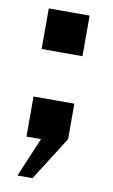

<svg xmlns="http://www.w3.org/2000/svg" viewBox="-78 -545 438 741"><g transform="rotate(10 141.0 -174.0)"><path d="M52 -343H212V-502H52ZM45 154H104L213 -18V-157H53V0H110Z"/></g></svg>

Font: United Sans
Style: Bold
Weight: 700
Designer: Pablo Impallari, Rodrigo Fuenzalida (Modified by Dan O. Williams)
Version: Version 1.000;PS 001.000;hotconv 1.0.88;makeotf.lib2.5.64775